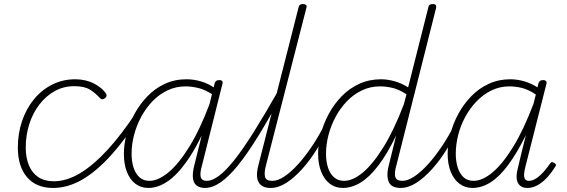

<svg xmlns="http://www.w3.org/2000/svg" viewBox="-20 -910 2797 947"><path d="M241 17Q159 17 113.5 -36Q68 -89 68 -182Q68 -252 89 -313.5Q110 -375 148 -421Q186 -467 238 -493Q290 -519 351 -519Q403 -519 444.5 -497.5Q486 -476 504 -446Q506 -442 505.5 -437Q505 -432 497 -425Q488 -419 482.5 -420.5Q477 -422 473 -426Q451 -451 423.5 -468Q396 -485 346 -485Q294 -485 250.5 -461Q207 -437 174.5 -395Q142 -353 124.5 -298Q107 -243 107 -183Q107 -131 123 -93.5Q139 -56 169.5 -36Q200 -16 245 -16Q254 -16 258 -11Q262 -6 261.5 0.5Q261 7 255.5 12Q250 17 241 17Z M242 17Q233 17 228.5 12Q224 7 224.5 0.5Q225 -6 230 -11Q235 -16 246 -16Q308 -16 373 -54.5Q438 -93 508 -168.5Q578 -244 651 -355Q657 -362 664 -361Q671 -360 675 -354Q679 -348 673 -339Q599 -223 527 -143.5Q455 -64 384.5 -23.5Q314 17 242 17Z M712 17Q675 17 648 -3.5Q621 -24 606 -62Q591 -100 591 -152Q591 -197 604 -248Q617 -299 642.5 -346.5Q668 -394 705.5 -433.5Q743 -473 792 -496Q841 -519 900 -519Q936 -519 973 -508Q1010 -497 1041 -474L1033 -441Q992 -468 958 -476Q924 -484 896 -484Q847 -484 805.5 -464Q764 -444 731.5 -410Q699 -376 676 -333Q653 -290 641 -243.5Q629 -197 629 -151Q629 -114 638.5 -84Q648 -54 667.5 -36Q687 -18 717 -18Q760 -18 810.5 -59.5Q861 -101 914 -186.5Q967 -272 1016 -403L1027 -360Q974 -227 921 -144Q868 -61 816 -22Q764 17 712 17ZM991 17Q974 17 960 11Q946 5 938.5 -8.5Q931 -22 931 -44.5Q931 -67 939 -97L1039 -500Q1042 -508 1047 -511.5Q1052 -515 1062 -515Q1072 -515 1076 -509.5Q1080 -504 1077 -496L977 -97Q965 -56 970 -37Q975 -18 1000 -18Q1008 -18 1011 -12.5Q1014 -7 1013 -0.5Q1012 6 1007 11.5Q1002 17 991 17Z M991 17Q982 17 977.5 11.5Q973 6 974.5 -0.5Q976 -7 982.5 -12.5Q989 -18 1000 -18Q1026 -18 1059 -42Q1092 -66 1134.5 -119Q1177 -172 1231 -258Q1285 -344 1355 -467Q1359 -476 1366 -475.5Q1373 -475 1377.5 -469.5Q1382 -464 1377 -455Q1311 -332 1256 -242.5Q1201 -153 1155 -96Q1109 -39 1068.5 -11Q1028 17 991 17Z M1313 17Q1293 17 1278.5 10Q1264 3 1256 -10.5Q1248 -24 1247.5 -45.5Q1247 -67 1255 -97L1453 -875Q1455 -883 1459.5 -886.5Q1464 -890 1475 -890Q1484 -890 1489 -885.5Q1494 -881 1492 -874L1293 -99Q1282 -59 1287 -38.5Q1292 -18 1322 -18Q1330 -18 1333.5 -12.5Q1337 -7 1335.5 -0.5Q1334 6 1328.5 11.5Q1323 17 1313 17Z M1315 17Q1306 17 1301.5 11.5Q1297 6 1298.5 -0.5Q1300 -7 1306.5 -12.5Q1313 -18 1324 -18Q1350 -18 1382.5 -39.5Q1415 -61 1450 -99.5Q1485 -138 1520 -190.5Q1555 -243 1586 -305Q1590 -312 1595.5 -312Q1601 -312 1606 -307.5Q1611 -303 1608 -295Q1579 -233 1544 -176Q1509 -119 1470 -76Q1431 -33 1392 -8Q1353 17 1315 17Z M1671 17Q1634 17 1607 -3.5Q1580 -24 1564.5 -62Q1549 -100 1549 -152Q1549 -199 1562.5 -250Q1576 -301 1602 -349Q1628 -397 1665.5 -435.5Q1703 -474 1752 -496.5Q1801 -519 1859 -519Q1892 -519 1927 -509Q1962 -499 1993 -479L2093 -875Q2094 -883 2099.5 -886.5Q2105 -890 2115 -890Q2126 -890 2129.5 -884.5Q2133 -879 2131 -871L1936 -98Q1924 -58 1929.5 -38Q1935 -18 1965 -18Q1972 -18 1975.5 -12.5Q1979 -7 1977.5 -0.5Q1976 6 1971 11.5Q1966 17 1956 17Q1937 17 1922 11Q1907 5 1899.5 -8.5Q1892 -22 1891 -44Q1890 -66 1898 -96L1934 -242Q1890 -151 1846 -93.5Q1802 -36 1758.5 -9.5Q1715 17 1671 17ZM1677 -18Q1720 -18 1769 -58.5Q1818 -99 1870.5 -183Q1923 -267 1972 -396L1985 -445Q1946 -470 1914 -477Q1882 -484 1855 -484Q1806 -484 1764.5 -464Q1723 -444 1690.5 -410Q1658 -376 1635 -333Q1612 -290 1600 -243.5Q1588 -197 1588 -151Q1588 -114 1597.5 -84Q1607 -54 1627 -36Q1647 -18 1677 -18Z M1956 17Q1947 17 1942.5 11.5Q1938 6 1939.5 -0.5Q1941 -7 1947.5 -12.5Q1954 -18 1965 -18Q1991 -18 2023.5 -39.5Q2056 -61 2091 -99.5Q2126 -138 2161 -190.5Q2196 -243 2227 -305Q2231 -312 2236.5 -312Q2242 -312 2247 -307.5Q2252 -303 2249 -295Q2220 -233 2185 -176Q2150 -119 2111 -76Q2072 -33 2033 -8Q1994 17 1956 17Z M2310 17Q2274 17 2246.5 -3.5Q2219 -24 2203.5 -62Q2188 -100 2188 -152Q2188 -199 2201.5 -250Q2215 -301 2241 -349Q2267 -397 2304.5 -435.5Q2342 -474 2390.5 -496.5Q2439 -519 2497 -519Q2531 -519 2565.5 -509Q2600 -499 2631 -479L2636 -500Q2639 -508 2644.5 -511.5Q2650 -515 2659 -515Q2669 -515 2673.5 -509.5Q2678 -504 2675 -496L2572 -90Q2566 -67 2565 -51Q2564 -35 2570 -26.5Q2576 -18 2588 -18Q2607 -18 2626 -31Q2645 -44 2662.5 -64Q2680 -84 2693 -103Q2698 -111 2703 -110.5Q2708 -110 2714 -106Q2722 -102 2722 -96.5Q2722 -91 2718 -87Q2705 -65 2684 -40.5Q2663 -16 2636.5 0.5Q2610 17 2582 17Q2564 17 2552.5 10.5Q2541 4 2534.5 -8Q2528 -20 2528 -39.5Q2528 -59 2535 -84Q2544 -124 2554 -164Q2564 -204 2574 -244Q2529 -153 2485.5 -95Q2442 -37 2398.5 -10Q2355 17 2310 17ZM2228 -151Q2228 -114 2237.5 -84Q2247 -54 2266 -36Q2285 -18 2316 -18Q2359 -18 2408.5 -59Q2458 -100 2510 -184Q2562 -268 2611 -397L2623 -444Q2585 -469 2553.5 -476.5Q2522 -484 2493 -484Q2444 -484 2403 -463.5Q2362 -443 2329.5 -409Q2297 -375 2274 -332Q2251 -289 2239.5 -242.5Q2228 -196 2228 -151Z"/></svg>

Font: Playwrite IS Thin
Style: Regular
Weight: 250
Designer: Veronika Burian, José Scaglione
Foundry: TypeTogether
Version: Version 1.002